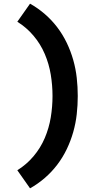

<svg xmlns="http://www.w3.org/2000/svg" viewBox="-20 -861 540 1042"><path d="M143 161 74 63Q124 32 162 -13Q200 -58 223 -112Q246 -166 255.5 -224Q265 -282 265 -340Q265 -398 255.5 -456Q246 -514 223 -568Q200 -622 162 -667Q124 -712 74 -743L143 -841Q186 -817 223.5 -784.5Q261 -752 291 -712.5Q321 -673 342.5 -628Q364 -583 377.5 -535.5Q391 -488 396.5 -438.5Q402 -389 402 -340Q402 -291 396.5 -241.5Q391 -192 377.5 -144.5Q364 -97 342.5 -52Q321 -7 291 32.5Q261 72 223.5 104.5Q186 137 143 161Z"/></svg>

Font: Iosevka Curly Heavy
Style: Regular
Weight: 900
Monospace: yes
Designer: Belleve Invis
Foundry: Belleve Invis
Version: Version 22.1.2; ttfautohint (v1.8.4)